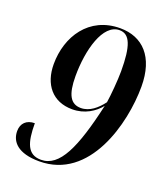

<svg xmlns="http://www.w3.org/2000/svg" viewBox="-135 -818 798 922"><g transform="rotate(20 264.0 -357.0)"><path d="M173 10C430 10 512 -306 512 -495C512 -647 436 -724 321 -724C162 -724 79 -594 79 -453C79 -350 135 -279 236 -279C300 -279 348 -311 378 -348C326 -118 273 0 178 0C109 0 91 -56 91 -155C49 -155 24 -130 24 -91C24 -37 63 10 173 10ZM273 -299C221 -299 197 -339 197 -435C197 -568 236 -714 321 -714C374 -714 395 -660 395 -531C395 -485 388 -406 382 -368C354 -331 318 -299 273 -299Z"/></g></svg>

Font: Noto Serif Display SemiCondensed SemiBold
Style: Italic
Weight: 600
Width: 4
Italic angle: -12°
Designer: Monotype Design Team
Foundry: Monotype Imaging Inc.
Version: Version 2.009